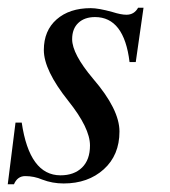

<svg xmlns="http://www.w3.org/2000/svg" viewBox="-29 -462 438 495"><path d="M341 -442 321 -302H305Q291 -418 216 -418Q189 -418 173 -403Q157 -388 157 -361Q157 -323 211 -259Q279 -180 279 -123Q279 -62 238.5 -25.5Q198 11 135 11Q106 11 80 1Q59 -8 36 -8Q16 -8 7 13H-9L11 -146H27Q47 -10 127 -10Q162 -10 182.5 -30Q203 -50 203 -87Q203 -132 147 -202Q84 -281 84 -333Q84 -383 117 -412Q150 -441 205 -441Q225 -441 261 -431Q283 -424 297 -424Q317 -424 327 -442Z"/></svg>

Font: STIX
Style: Italic
Weight: 400
Italic angle: -16.33°
Designer: MicroPress Inc., with final additions and corrections provided by Coen Hoffman, Elsevier (retired)
Version: Version 1.1.1